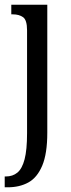

<svg xmlns="http://www.w3.org/2000/svg" viewBox="-23 -556 300 816"><path d="M-3 240V194H2Q31 194 51 177.5Q71 161 81.5 121Q92 81 92 10V-427Q92 -471 75 -483Q58 -495 32 -495H25V-536H178V8Q178 97 156.5 148Q135 199 97.5 219.5Q60 240 10 240Z"/></svg>

Font: Noto Serif Khmer ExtraCondensed
Style: Regular
Weight: 400
Width: 2
Designer: Danh Hong and the Monotype Design Team
Foundry: Monotype Imaging Inc.
Version: Version 2.004; ttfautohint (v1.8.4.7-5d5b)